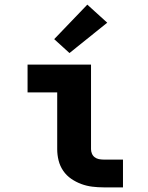

<svg xmlns="http://www.w3.org/2000/svg" viewBox="-20 -809 640 829"><path d="M427 0Q403 0 378.5 -3Q354 -6 331 -14.5Q308 -23 287.5 -37Q267 -51 253 -71.5Q239 -92 233 -116Q227 -140 227 -165V-410H99V-530H373V-165Q373 -155 377 -145.5Q381 -136 389 -130Q397 -124 407 -122Q417 -120 427 -120H511V0ZM280 -580 214 -640 357 -789 443 -711Z"/></svg>

Font: Iosevka Curly Heavy Extended
Style: Regular
Weight: 900
Width: 7
Monospace: yes
Designer: Belleve Invis
Foundry: Belleve Invis
Version: Version 11.1.0; ttfautohint (v1.8.3)